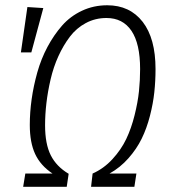

<svg xmlns="http://www.w3.org/2000/svg" viewBox="-20 -716 657 736"><path d="M391.1 -695.8Q477.5 -695.8 526.9 -632.3Q576.2 -568.8 576.2 -451.2Q576.2 -405.3 571.5 -362.1Q566.9 -318.8 554.7 -271.5Q542.5 -224.1 523.2 -184.6Q503.9 -145 472.4 -109.4Q440.9 -73.7 399.9 -50.8H502.9L495.1 0H329.1L335 -50.8Q377.9 -69.8 411.1 -106Q444.3 -142.1 463.9 -183.1Q483.4 -224.1 495.8 -273.9Q508.3 -323.7 512.7 -366.2Q517.1 -408.7 517.1 -451.2Q517.1 -548.8 483.9 -597.9Q450.7 -647 388.2 -647Q345.2 -647 309.1 -627.7Q272.9 -608.4 247.8 -575.2Q222.7 -542 203.9 -500.7Q185.1 -459.5 174.1 -412.4Q163.1 -365.2 158 -321.3Q152.8 -277.3 152.8 -235.8Q152.8 -164.1 174.6 -120.8Q196.3 -77.6 243.2 -49.8L235.8 0H68.8L77.1 -50.8H181.2Q135.3 -81.5 114.7 -125.7Q94.2 -169.9 94.2 -236.8Q94.2 -285.2 101.3 -335.7Q108.4 -386.2 123 -438.5Q137.7 -490.7 162.1 -536.4Q186.5 -582 218 -617.9Q249.5 -653.8 294.2 -674.8Q338.9 -695.8 391.1 -695.8ZM85 -689 146 -685.1 100.1 -515.1H60.1Z"/></svg>

Font: Fira Sans Compressed Light
Style: Italic
Weight: 300
Width: 3
Italic angle: -8°
Designer: Carrois Corporate & Edenspiekermann AG
Foundry: Carrois Corporate GbR & Edenspiekermann AG
Version: Version 4.203;PS 004.203;hotconv 1.0.88;makeotf.lib2.5.64775